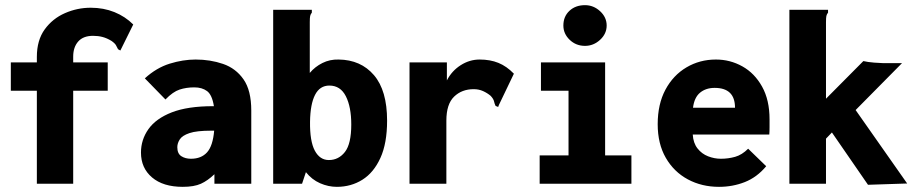

<svg xmlns="http://www.w3.org/2000/svg" viewBox="-20 -713 3540 745"><path d="M123 -361H22V-471H123V-492Q123 -557 153.5 -599Q184 -641 232 -662Q280 -683 332 -683Q382 -683 424 -666Q466 -649 497 -618L451 -525L447 -517L438 -522Q434 -529 430.5 -536.5Q427 -544 413 -554Q395 -565 378 -569.5Q361 -574 341 -574Q303 -574 283.5 -552Q264 -530 264 -493V-471H398V-361H264V0H123Z M689 12Q613 12 570 -24.5Q527 -61 527 -121Q527 -171 556 -212Q585 -253 646.5 -277Q708 -301 807 -301H810Q803 -345 783.5 -359.5Q764 -374 734 -374Q703 -374 677 -365.5Q651 -357 622 -327L542 -409Q587 -450 638.5 -466Q690 -482 739 -482Q796 -482 845.5 -465Q895 -448 925 -405Q955 -362 955 -284V0H812V-37Q786 -12 759.5 0Q733 12 689 12ZM668 -142Q668 -117 683.5 -107Q699 -97 721 -97Q761 -97 783.5 -122Q806 -147 811 -206Q804 -206 800 -206Q743 -206 715 -196.5Q687 -187 677.5 -172Q668 -157 668 -142Z M1287 12Q1254 12 1222 -2Q1190 -16 1167 -45L1152 0H1040V-675H1190V-664Q1185 -658 1183.5 -651Q1182 -644 1182 -627V-430Q1202 -454 1231 -468.5Q1260 -483 1294 -482Q1380 -481 1431 -421.5Q1482 -362 1482 -245Q1482 -157 1456 -100Q1430 -43 1386 -15.5Q1342 12 1287 12ZM1256 -92Q1294 -92 1318.5 -123.5Q1343 -155 1343 -230Q1343 -298 1322 -339.5Q1301 -381 1258 -381Q1221 -381 1202.5 -345Q1184 -309 1183 -241Q1182 -165 1201.5 -128.5Q1221 -92 1256 -92Z M1569 -471H1714V-401Q1733 -438 1767.5 -460Q1802 -482 1841 -482Q1882 -482 1914 -469Q1946 -456 1974 -427L1916 -306L1913 -298L1903 -302Q1899 -310 1897 -319.5Q1895 -329 1884 -341Q1871 -352 1854.5 -359.5Q1838 -367 1818 -367Q1772 -367 1742 -338Q1712 -309 1712 -245V0H1569Z M2074 0V-110H2186V-361H2079V-471H2328V-110H2430V0ZM2250 -535Q2215 -535 2190.5 -558.5Q2166 -582 2166 -614Q2166 -649 2189.5 -671Q2213 -693 2250 -693Q2283 -693 2308.5 -669.5Q2334 -646 2334 -614Q2334 -582 2308.5 -558.5Q2283 -535 2250 -535Z M2770 12Q2703 12 2649 -17Q2595 -46 2563.5 -100.5Q2532 -155 2532 -231Q2532 -309 2562 -365Q2592 -421 2643.5 -451.5Q2695 -482 2758 -482Q2813 -482 2860.5 -455.5Q2908 -429 2937 -377Q2966 -325 2966 -250Q2966 -238 2966 -220Q2966 -202 2965 -191H2668Q2670 -158 2686.5 -137Q2703 -116 2727.5 -106.5Q2752 -97 2777 -97Q2806 -97 2832.5 -104.5Q2859 -112 2883 -136L2953 -68Q2917 -25 2870 -6.5Q2823 12 2770 12ZM2669 -295H2832Q2832 -372 2753 -372Q2719 -372 2696.5 -353.5Q2674 -335 2669 -295Z M3208 -199 3185 -175V0H3043V-675H3193V-664Q3188 -658 3186.5 -651Q3185 -644 3185 -627V-330L3330 -476Q3347 -472 3372 -470Q3397 -468 3407 -468H3480L3300 -286L3500 -1L3348 4Z"/></svg>

Font: Inconsolata Black
Style: Regular
Weight: 900
Monospace: yes
Designer: Raph Levien, Cyreal, Brenton Simpson
Foundry: Raph Levien, Cyreal, Google
Version: Version 3.001; ttfautohint (v1.8.2.53-6de2)